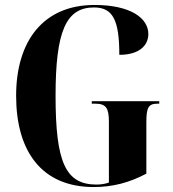

<svg xmlns="http://www.w3.org/2000/svg" viewBox="-20 -744 696 774"><path d="M358 10C435 10 502 -8 570 -44V-250C570 -308 577 -326 614 -326H622V-336H350V-326H365C407 -326 419 -308 419 -254V-8C402 -2 384 0 369 0C244 0 204 -90 204 -358C204 -618 246 -714 359 -714C435 -714 461 -663 461 -523C542 -523 578 -561 578 -607C578 -671 506 -724 361 -724C154 -724 45 -578 45 -358C45 -135 147 10 358 10Z"/></svg>

Font: Noto Serif Display ExtraCondensed ExtraBold
Style: Regular
Weight: 800
Width: 2
Designer: Monotype Design Team
Foundry: Monotype Imaging Inc.
Version: Version 2.009